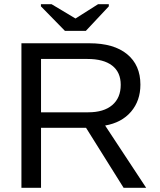

<svg xmlns="http://www.w3.org/2000/svg" viewBox="-20 -894 762 914"><path d="M568.4 0 389.6 -285.6H175.3V0H82V-688H405.8Q522 -688 585.2 -636Q648.4 -584 648.4 -491.2Q648.4 -414.6 603.8 -362.3Q559.1 -310.1 480.5 -296.4L675.8 0ZM554.7 -490.2Q554.7 -550.3 513.9 -581.8Q473.1 -613.3 396.5 -613.3H175.3V-359.4H400.4Q474.1 -359.4 514.4 -393.8Q554.7 -428.2 554.7 -490.2ZM388.7 -747.1H289.1L174.8 -863.8V-874H225.6L338.9 -806.2H339.8L446.8 -874H498V-863.8Z"/></svg>

Font: Arial
Style: Regular
Weight: 400
Designer: Steve Matteson
Foundry: Ascender Corporation
Version: Version 2.00.3